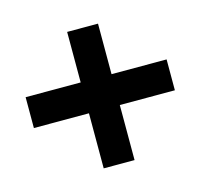

<svg xmlns="http://www.w3.org/2000/svg" viewBox="-74 -589 645 613"><g transform="rotate(-15 248.0 -282.5)"><path d="M15 -239H197V-57H299V-239H481V-341H299V-508H197V-341H15Z"/></g></svg>

Font: Charger Sport
Style: Blk
Weight: 900
Designer: Jasper
Foundry: Cannot Into Space Fonts
Version: Version 1.1